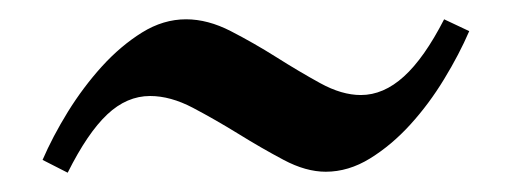

<svg xmlns="http://www.w3.org/2000/svg" viewBox="-20 -410 528 198"><path d="M463.9 -377.9Q453.6 -354 438 -328.4Q422.4 -302.7 403.1 -281.5Q383.8 -260.3 361.6 -246.6Q339.4 -232.9 315.9 -232.9Q295.4 -232.9 272.5 -245.1Q249.5 -257.3 225.8 -272Q202.1 -286.6 179 -298.8Q155.8 -311 134.8 -311Q110.8 -311 90.6 -292Q70.3 -272.9 49.8 -231.9L23.9 -245.1Q34.2 -269 50 -294.7Q65.9 -320.3 85.2 -341.6Q104.5 -362.8 126.5 -376.5Q148.4 -390.1 171.9 -390.1Q194.3 -390.1 218 -377.9Q241.7 -365.7 264.9 -351.1Q288.1 -336.4 310.3 -324.2Q332.5 -312 352.1 -312Q375.5 -312 396.5 -331.1Q417.5 -350.1 438 -390.1Z"/></svg>

Font: Gentium Plus Phon
Style: Regular
Weight: 400
Designer: J. Victor Gaultney, Annie Olsen, Iska Routamaa, Becca Hirsbrunner
Foundry: SIL International
Version: Version 5.000